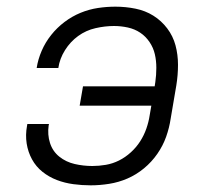

<svg xmlns="http://www.w3.org/2000/svg" viewBox="-20 -548 640 576"><path d="M252 8Q226 8 200 4.5Q174 1 150.5 -8Q127 -17 107.5 -32.5Q88 -48 76 -70Q64 -92 60 -117.5Q56 -143 61 -170L62 -176H127L126 -172Q122 -144 130 -119Q138 -94 158 -78Q178 -62 204 -56Q230 -50 257 -50Q277 -50 297.5 -53.5Q318 -57 337 -66.5Q356 -76 372.5 -91Q389 -106 400.5 -124Q412 -142 419 -162Q426 -182 429 -202L434 -231H219L229 -289H444L446 -302Q449 -323 449 -344.5Q449 -366 444.5 -385.5Q440 -405 428.5 -422Q417 -439 400.5 -450Q384 -461 363.5 -465.5Q343 -470 322 -470Q295 -470 266.5 -463.5Q238 -457 214.5 -440Q191 -423 175 -397.5Q159 -372 155 -344H90Q94 -370 105 -395.5Q116 -421 133.5 -443Q151 -465 173.5 -482Q196 -499 221.5 -509.5Q247 -520 273.5 -524Q300 -528 326 -528Q357 -528 386.5 -522Q416 -516 440 -501Q464 -486 481.5 -463Q499 -440 506.5 -412Q514 -384 514 -353.5Q514 -323 509 -292L492 -192Q488 -165 478.5 -138Q469 -111 452 -86.5Q435 -62 412 -43Q389 -24 362.5 -12.5Q336 -1 307.5 3.5Q279 8 252 8Z"/></svg>

Font: Iosevka Light Extended
Style: Italic
Weight: 300
Width: 7
Italic angle: -9°
Monospace: yes
Designer: Belleve Invis
Foundry: Belleve Invis
Version: Version 32.5.0; ttfautohint (v1.8.4)